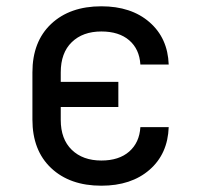

<svg xmlns="http://www.w3.org/2000/svg" viewBox="-20 -580 640 610"><path d="M302 10Q202 10 142.5 -46Q83 -102 83 -200V-350Q83 -448 142.5 -504Q202 -560 302 -560Q397 -560 455 -509.5Q513 -459 516 -375H426Q423 -424 390.5 -452Q358 -480 302 -480Q243 -480 208 -446Q173 -412 173 -350V-320H356V-240H173V-199Q173 -138 208 -104Q243 -70 302 -70Q358 -70 390.5 -98.5Q423 -127 426 -176H516Q513 -91 455 -40.5Q397 10 302 10Z"/></svg>

Font: JetBrainsMono NF
Style: Regular
Weight: 400
Designer: Philipp Nurullin, Konstantin Bulenkov
Foundry: JetBrains
Version: Version 2.251; ttfautohint (v1.8.3);Nerd Fonts 2.2.2